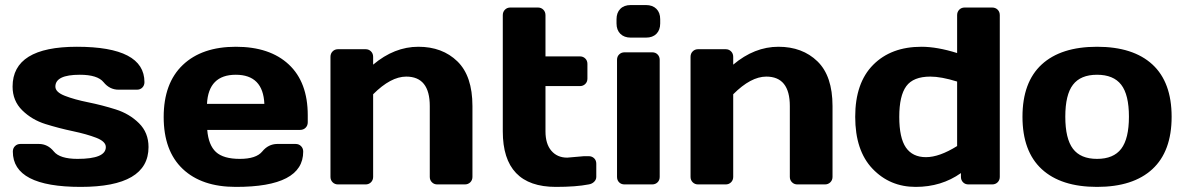

<svg xmlns="http://www.w3.org/2000/svg" viewBox="-20 -730 4687 760"><path d="M29.8 -387.2Q29.8 -544.9 284.2 -544.9Q551.8 -544.9 551.8 -404.8Q551.8 -392.1 543.5 -383.5Q535.2 -375 522 -375H449.2Q414.1 -375 390.1 -404.5Q366.2 -434.1 295.9 -434.1Q199.2 -434.1 199.2 -387.2Q199.2 -365.2 237.1 -350.6Q274.9 -335.9 329.3 -325Q383.8 -314 438 -296.9Q492.2 -279.8 530 -242.4Q567.9 -205.1 567.9 -147.9Q567.9 9.8 299.3 9.8Q30.8 9.8 30.8 -129.9Q30.8 -143.1 39.3 -151.6Q47.9 -160.2 61 -160.2H133.8Q168.9 -160.2 192.9 -130.6Q216.8 -101.1 287.1 -101.1Q398.9 -101.1 398.9 -147.9Q398.9 -169.9 361.1 -184.6Q323.2 -199.2 268.6 -210.7Q213.9 -222.2 159.9 -239Q106 -255.9 67.9 -293.5Q29.8 -331.1 29.8 -387.2Z M1198.2 -273.9V-246.1Q1198.2 -232.9 1189.7 -224.4Q1181.2 -215.8 1168 -215.8H800.3Q805.2 -155.8 834.7 -128.4Q864.3 -101.1 929.2 -101.1Q994.1 -101.1 1018.1 -130.4Q1042 -159.7 1077.1 -160.2H1149.9Q1163.1 -160.2 1171.6 -151.6Q1180.2 -143.1 1180.2 -129.9Q1180.2 10.3 913.1 9.8Q778.3 9.8 703.1 -61.5Q627.9 -132.8 627.9 -266.8Q627.9 -400.9 703.6 -472.9Q779.3 -544.9 913.6 -544.9Q1047.9 -544.9 1123 -474.9Q1198.2 -404.8 1198.2 -273.9ZM799.3 -318.8H1026.4Q1021.5 -434.1 913.3 -434.1Q805.2 -434.1 799.3 -318.8Z M1288.1 -29.8V-504.9Q1288.1 -518.1 1296.6 -526.6Q1305.2 -535.2 1317.9 -535.2H1427.2Q1439.9 -535.2 1448.5 -526.6Q1457 -518.1 1457 -504.9V-474.1Q1541 -544.9 1636 -544.9Q1731 -544.9 1790.5 -487.1Q1850.1 -429.2 1850.1 -310.1V-29.8Q1850.1 -17.1 1841.6 -8.5Q1833 0 1819.8 0H1710.9Q1698.2 0 1689.7 -8.5Q1681.2 -17.1 1681.2 -29.8V-310.1Q1681.2 -426.8 1587.9 -426.8Q1526.9 -426.8 1457 -356.9V-29.8Q1457 -17.1 1448.5 -8.5Q1439.9 0 1427.2 0H1317.9Q1305.2 0 1296.6 -8.5Q1288.1 -17.1 1288.1 -29.8Z M2225.1 -106 2292 -111.8H2310.1Q2323.2 -111.8 2331.8 -103.5Q2340.3 -95.2 2340.3 -82V-29.8Q2340.3 -19 2331.8 -10.5Q2323.2 -2 2310.1 0Q2260.3 9.8 2180.2 9.8Q1970.2 9.8 1970.2 -210V-669.9Q1970.2 -683.1 1978.8 -691.7Q1987.3 -700.2 2000 -700.2H2109.4Q2122.1 -700.2 2130.6 -691.7Q2139.2 -683.1 2139.2 -669.9V-506.8H2275.4Q2288.1 -506.8 2296.6 -498.5Q2305.2 -490.2 2305.2 -477.1V-418.9Q2305.2 -405.8 2296.6 -397.5Q2288.1 -389.2 2275.4 -389.2H2139.2V-210Q2139.2 -160.2 2162.6 -133.1Q2186 -106 2225.1 -106Z M2420.4 -637.2V-653.8Q2420.4 -679.7 2435.3 -694.8Q2450.2 -710 2476.6 -710H2537.1Q2563 -710 2578.1 -695.1Q2593.3 -680.2 2593.3 -653.8V-637.2Q2593.3 -611.3 2578.4 -596.2Q2563.5 -581.1 2537.1 -581.1H2476.6Q2450.7 -581.1 2435.5 -596.2Q2420.4 -611.3 2420.4 -637.2ZM2422.4 -29.8V-493.2Q2422.4 -506.3 2430.9 -514.6Q2439.5 -522.9 2452.1 -522.9H2561.5Q2574.7 -522.9 2583 -514.4Q2591.3 -505.9 2591.3 -493.2V-29.8Q2591.3 -16.6 2582.8 -8.3Q2574.2 0 2561.5 0H2452.1Q2439 0 2430.7 -8.3Q2422.4 -16.6 2422.4 -29.8Z M2713.4 -29.8V-504.9Q2713.4 -518.1 2721.9 -526.6Q2730.5 -535.2 2743.2 -535.2H2852.5Q2865.2 -535.2 2873.8 -526.6Q2882.3 -518.1 2882.3 -504.9V-474.1Q2966.3 -544.9 3061.3 -544.9Q3156.2 -544.9 3215.8 -487.1Q3275.4 -429.2 3275.4 -310.1V-29.8Q3275.4 -17.1 3266.8 -8.5Q3258.3 0 3245.1 0H3136.2Q3123.5 0 3115 -8.5Q3106.4 -17.1 3106.4 -29.8V-310.1Q3106.4 -426.8 3013.2 -426.8Q2952.1 -426.8 2882.3 -356.9V-29.8Q2882.3 -17.1 2873.8 -8.5Q2865.2 0 2852.5 0H2743.2Q2730.5 0 2721.9 -8.5Q2713.4 -17.1 2713.4 -29.8Z M3627.4 -544.9Q3689.5 -544.9 3768.6 -520V-669.9Q3768.6 -683.1 3777.1 -691.7Q3785.6 -700.2 3798.3 -700.2H3907.2Q3920.4 -700.2 3929 -691.7Q3937.5 -683.1 3937.5 -669.9V-29.8Q3937.5 -17.1 3929 -8.5Q3920.4 0 3907.2 0H3813.5Q3800.3 0 3792 -8.5Q3783.7 -17.1 3783.7 -29.8V-44.9Q3706.5 9.8 3604.5 9.8Q3502.4 9.8 3433.8 -62Q3365.2 -133.8 3365.2 -267.8Q3365.2 -401.9 3436.3 -473.4Q3507.3 -544.9 3627.4 -544.9ZM3768.6 -151.9V-407.2Q3705.6 -426.8 3662.6 -426.8Q3595.2 -426.8 3567.4 -388.9Q3539.6 -351.1 3539.6 -267.6Q3539.6 -184.1 3565.9 -146Q3592.3 -107.9 3645.3 -107.9Q3698.2 -107.9 3768.6 -151.9Z M4103.5 -60.5Q4027.3 -130.9 4027.3 -267.8Q4027.3 -404.8 4103.5 -474.9Q4179.7 -544.9 4322.5 -544.9Q4465.3 -544.9 4541.5 -474.9Q4617.7 -404.8 4617.7 -267.8Q4617.7 -130.9 4541.5 -60.5Q4465.3 9.8 4322.5 9.8Q4179.7 9.8 4103.5 -60.5ZM4227.1 -394.5Q4196.8 -355 4196.8 -268.1Q4196.8 -181.2 4227.1 -141.1Q4257.3 -101.1 4322.5 -101.1Q4387.7 -101.1 4418.2 -141.1Q4448.7 -181.2 4448.7 -268.1Q4448.7 -355 4418.2 -394.5Q4387.7 -434.1 4322.5 -434.1Q4257.3 -434.1 4227.1 -394.5Z"/></svg>

Font: Days One
Style: Regular
Weight: 400
Designer: Alexander Kalachev, Alexey Maslov, Jovanny Lemonad
Foundry: Alexander Kalachev, Alexey Maslov, Jovanny Lemonad
Version: Version 1.002